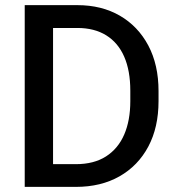

<svg xmlns="http://www.w3.org/2000/svg" viewBox="-20 -731 694 751"><path d="M127 0V-88.9H276.9Q347.2 -88.9 394.5 -119.1Q441.9 -149.4 465.8 -204.6Q489.7 -259.8 489.7 -335.4V-376Q489.7 -454.6 465.8 -509.3Q441.9 -564 395.5 -592.8Q349.1 -621.6 282.7 -621.6H124V-710.9H282.7Q377.4 -710.9 448.7 -669.7Q520 -628.4 560.1 -553Q600.1 -477.5 600.1 -375V-335.4Q600.1 -232.9 560.1 -157.7Q520 -82.5 447.5 -41.3Q375 0 276.9 0ZM187.5 0H76.7V-710.9H187.5Z"/></svg>

Font: Heebo Medium
Style: Regular
Weight: 500
Designer: Oded Ezer
Foundry: Ezer Type House
Version: Version 3.100